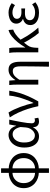

<svg xmlns="http://www.w3.org/2000/svg" viewBox="1308 -2044 936 3593"><g transform="rotate(-90 1776.5 -248.0)"><path d="M348.4 10.2Q291.9 9.8 238.7 -8.8Q185.6 -27.3 143.3 -63.4Q100.9 -99.5 76.3 -151.9Q51.6 -204.2 51.6 -272.2Q51.6 -340.1 76.3 -392.6Q100.9 -445.1 143.3 -480.8Q185.6 -516.4 238.7 -535Q291.9 -553.6 348.4 -553.6L344.1 -483.2Q289.4 -482.8 244.6 -457.6Q199.7 -432.4 172.7 -385.3Q145.8 -338.2 145.8 -272.2Q145.8 -206.8 172.7 -159.2Q199.7 -111.6 244.6 -86.3Q289.4 -61 344.1 -60.6ZM411.3 10.2 415.6 -60.6Q470.2 -61 515.1 -86.3Q560 -111.6 586.9 -159.2Q613.9 -206.8 613.9 -272.2Q613.9 -338.2 588.2 -385.3Q562.4 -432.4 517.8 -457.6Q473.3 -482.8 415.6 -483.2L411.3 -553.6Q470 -553.6 523.3 -535Q576.5 -516.4 618.2 -480.8Q660 -445.1 684 -392.6Q708.1 -340.1 708.1 -272.2Q708.1 -204.2 683.4 -151.9Q658.7 -99.5 616.7 -63.4Q574.7 -27.3 521.6 -8.8Q468.4 9.8 411.3 10.2ZM337.1 199.6V-696.2H422V199.6Z M1020.5 13.4Q958.8 13.4 911.9 -18.1Q864.9 -49.7 838.3 -111.5Q811.6 -173.3 811.6 -262.3Q811.6 -355.7 845 -421.4Q878.3 -487.2 932.8 -522Q987.2 -556.8 1049.6 -556.8Q1084 -556.8 1116.6 -542.7Q1149.1 -528.7 1175.6 -497.4Q1202 -466 1217 -414.2H1220.1L1243.2 -543.4H1333.2Q1322.2 -489.9 1310.5 -431.1Q1298.7 -372.4 1288.4 -314.9Q1278.1 -257.4 1271.5 -206.8Q1265 -156.3 1265 -119.2Q1265 -91.6 1280.5 -77.3Q1296 -62.9 1318.7 -62.9Q1328 -62.9 1338.1 -65Q1348.2 -67.1 1356.3 -70.5L1369.4 -1.1Q1358.3 4.4 1341 8.9Q1323.8 13.4 1299.7 13.4Q1251.6 13.4 1222.4 -13.5Q1193.2 -40.4 1193.3 -96.9H1189.5Q1126.8 13.4 1020.5 13.4ZM1039.1 -63.7Q1075.3 -63.7 1107.5 -86.5Q1139.8 -109.3 1162 -147.7Q1184.1 -186.1 1187.3 -232.1L1195.5 -334.6Q1184.5 -379.2 1169 -407.7Q1153.5 -436.2 1135.3 -452.1Q1117.1 -468.1 1097.7 -474.1Q1078.3 -480.1 1059.5 -480.1Q1020.2 -480.1 984.9 -455.7Q949.6 -431.4 927.7 -383.3Q905.8 -335.1 905.8 -263Q905.8 -168 941.2 -115.8Q976.7 -63.7 1039.1 -63.7Z M1585.1 0Q1564.9 -99.9 1533.8 -195.8Q1502.7 -291.6 1462.8 -377.8Q1423 -464 1375.8 -533L1467.3 -556.8Q1495.4 -512.7 1522 -455.8Q1548.7 -398.9 1572 -336.2Q1595.3 -273.4 1613.7 -211.1Q1632.2 -148.8 1643.3 -93.2H1648.3Q1681.4 -162.9 1709.7 -238.9Q1738.1 -314.8 1757.9 -392.5Q1777.7 -470.2 1783.9 -543.4H1875.5Q1861.5 -448.5 1835.1 -360.3Q1808.7 -272.1 1769.6 -184.2Q1730.5 -96.2 1675.1 0Z M2324.7 199.6Q2326.4 133.6 2327.5 64Q2328.6 -5.5 2329.4 -74.2Q2330.2 -142.8 2330.6 -208.1Q2331 -273.5 2331 -332.4Q2331 -408.5 2310.6 -442.9Q2290.1 -477.4 2242.3 -477.4Q2212.4 -477.4 2187 -466.1Q2161.7 -454.9 2136.3 -428.1Q2110.9 -401.3 2080.5 -355.2V0H1989.1V-394.4Q1989.1 -427.2 1987.8 -463.9Q1986.6 -500.7 1981 -543.4H2064L2072.7 -429.1H2075.1Q2116.6 -494 2162.8 -525.4Q2208.9 -556.8 2268.7 -556.8Q2347.9 -556.8 2382.4 -502.4Q2416.8 -448 2416.8 -344.1V199.6Z M2593.1 0V-394.4Q2593.1 -427.2 2591.3 -466.9Q2589.6 -506.5 2582.2 -543.4H2672.8Q2678.6 -521.5 2680.6 -486.8Q2682.6 -452.1 2682.6 -416V-245.6H2687Q2730.2 -320.6 2783.2 -385.9Q2836.2 -451.2 2894.7 -496.9Q2953.2 -542.7 3011.1 -556.8L3018.6 -470.1Q2973.6 -455.6 2926.2 -420.9Q2878.9 -386.1 2828.8 -331.2Q2778.6 -276.2 2723.4 -200.1Q2698.7 -167.5 2689.1 -124.6Q2679.6 -81.7 2678.4 -28.3V0ZM2954.9 9.3Q2924.7 -26 2891.3 -73.6Q2858 -121.2 2825.7 -174.8Q2793.3 -228.5 2766.7 -280.6L2827 -337.7Q2854.2 -284.1 2891.5 -223.2Q2928.8 -162.2 2971.6 -104.1Q3014.4 -46 3055.8 0Z M3332.9 13.4Q3266 13.4 3214 -6.1Q3162 -25.6 3132.8 -62.4Q3103.6 -99.1 3103.6 -149.6Q3103.6 -188.8 3118.7 -215.9Q3133.9 -243 3159.6 -260Q3185.3 -277 3216.2 -284.4V-289.4Q3174.5 -305.2 3152.4 -338.7Q3130.2 -372.2 3130.2 -410.5Q3130.2 -460.1 3158.8 -492.5Q3187.4 -524.8 3234.5 -540.8Q3281.5 -556.8 3337.4 -556.8Q3386.6 -556.8 3430.9 -540.9Q3475.3 -524.9 3512.8 -497.6L3476.5 -436Q3444.8 -458.9 3411.2 -471.2Q3377.6 -483.6 3340.1 -483.6Q3289.9 -483.6 3255.3 -462.4Q3220.7 -441.2 3220.7 -399.5Q3220.7 -362.5 3250.4 -339Q3280 -315.5 3345.3 -315.5Q3361.5 -315.5 3377.7 -316.3Q3393.9 -317.2 3413.5 -318.2V-246.5Q3389.7 -248.5 3369.4 -249.1Q3349.1 -249.7 3328.5 -249.7Q3261.9 -249.7 3228.3 -226.5Q3194.6 -203.3 3194.6 -157.8Q3194.6 -112.1 3234 -86Q3273.4 -59.8 3342.4 -59.8Q3381.7 -59.8 3417.5 -72.1Q3453.3 -84.5 3491 -115.2L3530.5 -54.4Q3481.6 -16.3 3435.6 -1.4Q3389.6 13.4 3332.9 13.4Z"/></g></svg>

Font: Shanggu Sans SC VF
Style: Regular
Weight: 250
Designer: GuiWonder
Version: Version 1.021